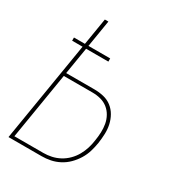

<svg xmlns="http://www.w3.org/2000/svg" viewBox="-178 -838 855 941"><g transform="rotate(30 250.0 -367.5)"><path d="M16 0 109 -565H50V-583H112L137 -735H157L132 -583H255V-565H129L104 -413H264Q291 -413 316.5 -407Q342 -401 362 -385.5Q382 -370 394.5 -348Q407 -326 412.5 -301Q418 -276 417 -249Q416 -222 412 -195Q408 -170 400.5 -145Q393 -120 379 -97Q365 -74 345.5 -54.5Q326 -35 302 -22.5Q278 -10 253 -5Q228 0 203 0ZM39 -18H203Q226 -18 249 -23Q272 -28 293.5 -39.5Q315 -51 333 -69Q351 -87 363 -108.5Q375 -130 382 -152.5Q389 -175 392 -198Q396 -222 397 -246Q398 -270 394 -292.5Q390 -315 379 -335Q368 -355 350.5 -369Q333 -383 310.5 -389Q288 -395 264 -395H101Z"/></g></svg>

Font: Iosevka Thin Oblique
Style: Regular
Weight: 100
Italic angle: -9°
Monospace: yes
Designer: Belleve Invis
Foundry: Belleve Invis
Version: Version 32.5.0; ttfautohint (v1.8.4)